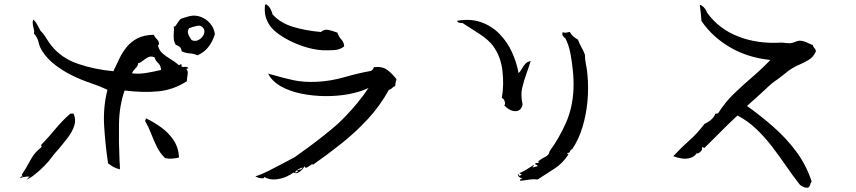

<svg xmlns="http://www.w3.org/2000/svg" viewBox="-20 -812 4040 906"><path d="M869 -491Q869 -488 863 -488Q860 -488 859 -488Q866 -478 866 -469.5Q866 -461 864 -451Q863 -446 862.5 -440.5Q862 -435 862 -429Q799 -388 727 -381Q655 -374 568 -385Q543 -314 541.5 -228Q540 -142 544 -54Q545 -44 545.5 -33.5Q546 -23 546 -13Q528 -17 515 -24.5Q502 -32 490 -41Q477 -127 471.5 -216.5Q466 -306 487 -388Q450 -406 406.5 -420.5Q363 -435 318 -457Q278 -477 241 -505Q204 -533 180 -570Q167 -590 162 -612.5Q157 -635 140 -654Q142 -661 141 -667.5Q140 -674 138 -681Q136 -690 134.5 -699.5Q133 -709 137 -720Q148 -710 155 -697Q162 -684 171 -667Q187 -651 198.5 -631.5Q210 -612 224 -595Q271 -537 349 -510.5Q427 -484 515 -476Q529 -506 543.5 -536Q558 -566 578.5 -591Q599 -616 629.5 -631.5Q660 -647 706 -648Q709 -638 719.5 -628Q730 -618 731 -604Q731 -603 728 -600Q725 -597 725 -598Q731 -574 747 -560Q763 -546 784 -533.5Q805 -521 825 -504Q827 -505 830 -507Q833 -511 837 -507Q835 -498 838 -497Q841 -496 847 -496Q852 -497 858 -496.5Q864 -496 869 -491ZM994 -651Q984 -617 964 -591Q944 -565 912 -551Q894 -559 875.5 -560Q857 -561 837 -570Q836 -584 828 -590.5Q820 -597 809 -601Q801 -615 800 -629Q799 -643 800 -657Q801 -665 801 -673Q801 -681 800 -689Q803 -684 807 -688.5Q811 -693 816 -701Q820 -707 824.5 -713.5Q829 -720 834 -723Q837 -725 846 -727.5Q855 -730 864.5 -733Q874 -736 875 -736Q903 -742 928.5 -732Q954 -722 972 -701Q990 -680 994 -651ZM327 -276Q340 -248 330.5 -219Q321 -190 299.5 -162Q278 -134 256 -108Q246 -97 237 -86.5Q228 -76 221 -66Q210 -50 191 -31Q172 -12 158 0Q144 12 133 20Q122 28 105 36Q107 34 111 30Q114 26 117 24Q120 22 124 25Q119 20 104 21.5Q89 23 77 28Q74 31 75 28Q76 25 80 21.5Q84 18 90 22Q89 21 87 19Q82 16 83 12Q105 -21 124 -57Q143 -93 174 -116Q177 -119 176 -121Q174 -124 174 -128Q209 -164 241.5 -203.5Q274 -243 312 -276ZM825 -69Q811 -65 793.5 -63.5Q776 -62 759 -66Q736 -88 721 -118Q706 -148 693.5 -180.5Q681 -213 665 -241Q665 -244 667 -247Q669 -251 668 -254Q706 -236 740.5 -211Q775 -186 798.5 -151.5Q822 -117 825 -69ZM740 -482Q739 -503 726.5 -514Q714 -525 709 -542Q691 -548 680 -542.5Q669 -537 659 -529Q653 -524 646 -519.5Q639 -515 631 -513Q632 -506 628 -500Q624 -494 618 -488Q613 -483 609 -477.5Q605 -472 603 -466Q634 -462 668.5 -467.5Q703 -473 740 -482ZM934 -685Q924 -693 912 -690.5Q900 -688 886 -684Q883 -682 879.5 -681Q876 -680 872 -679Q863 -663 868.5 -650Q874 -637 884 -623Q899 -616 912.5 -621.5Q926 -627 935 -638.5Q944 -650 944.5 -663Q945 -676 934 -685Z M1851 -438Q1850 -434 1848 -428Q1847 -423 1846 -418Q1845 -413 1845 -406Q1836 -403 1830 -396.5Q1824 -390 1815 -388Q1773 -312 1715.5 -250Q1658 -188 1592 -135.5Q1526 -83 1456 -34Q1454 -35 1455 -37Q1456 -39 1456 -40Q1454 -39 1446 -33Q1438 -27 1428.5 -22Q1419 -17 1417 -28Q1414 -21 1405.5 -11.5Q1397 -2 1386 3Q1375 8 1364 2Q1355 11 1331.5 21.5Q1308 32 1279.5 34.5Q1251 37 1227 23Q1228 29 1219 29.5Q1210 30 1199.5 26.5Q1189 23 1185 20Q1212 12 1245 -4.5Q1278 -21 1311.5 -39Q1345 -57 1370 -70Q1399 -90 1435.5 -117Q1472 -144 1508 -172.5Q1544 -201 1570 -224Q1587 -239 1613 -266Q1639 -293 1667 -327Q1695 -361 1719 -397Q1680 -378 1626.5 -368Q1573 -358 1514 -358.5Q1455 -359 1400 -370.5Q1345 -382 1304 -405.5Q1263 -429 1245 -465Q1250 -463 1255.5 -461.5Q1261 -460 1266 -459Q1313 -445 1363 -434Q1413 -423 1474 -426Q1540 -429 1605.5 -448Q1671 -467 1729 -477Q1741 -482 1744 -495Q1782 -500 1806 -483Q1830 -466 1851 -438ZM1604 -593Q1584 -577 1555.5 -575.5Q1527 -574 1500 -575Q1457 -578 1410.5 -593.5Q1364 -609 1324.5 -632Q1285 -655 1263 -679Q1247 -697 1237 -722.5Q1227 -748 1230 -783Q1229 -786 1231 -788Q1233 -790 1233 -792Q1238 -792 1239 -789Q1250 -783 1257.5 -767.5Q1265 -752 1266 -744Q1303 -704 1360.5 -686Q1418 -668 1494 -661Q1510 -675 1529 -671Q1548 -667 1572 -658Q1579 -638 1591 -625.5Q1603 -613 1604 -593ZM1408 -22Q1394 -17 1387 -13Q1380 -9 1370 2Q1381 2 1387 -4Q1386 -5 1383.5 -5Q1381 -5 1381 -7Q1392 -12 1398 -12.5Q1404 -13 1408 -22Z M2752 -459Q2758 -398 2752 -333.5Q2746 -269 2728 -210.5Q2710 -152 2680 -108Q2672 -106 2670 -98Q2668 -90 2657 -90Q2656 -84 2663 -84Q2635 -41 2597.5 -17Q2560 7 2517 35Q2499 33 2485.5 34.5Q2472 36 2460 38Q2453 39 2446.5 40Q2440 41 2434 41Q2433 35 2438 33Q2443 31 2447 33Q2444 31 2438 28Q2432 25 2427.5 21Q2423 17 2425 8Q2428 9 2427.5 13Q2427 17 2431 17Q2435 18 2438 14Q2440 11 2443 11Q2441 9 2438 9Q2435 9 2431 5Q2450 -3 2465 -12.5Q2480 -22 2499 -34Q2500 -30 2496 -27Q2493 -25 2493 -22Q2496 -22 2502.5 -24Q2509 -26 2517 -28Q2516 -33 2512 -34Q2508 -35 2505 -37Q2505 -42 2509.5 -42.5Q2514 -43 2519 -43Q2522 -43 2523 -43Q2516 -48 2524.5 -54.5Q2533 -61 2544 -67Q2549 -70 2554 -72.5Q2559 -75 2562 -78Q2570 -84 2571 -90Q2572 -96 2576 -102Q2617 -158 2649.5 -230Q2682 -302 2686 -390Q2688 -433 2683 -480Q2679 -521 2671.5 -560.5Q2664 -600 2648 -631Q2641 -635 2636 -643Q2631 -651 2636 -661Q2640 -657 2647 -657.5Q2654 -658 2661 -660Q2666 -661 2669 -661Q2675 -649 2685 -640.5Q2695 -632 2707 -625Q2714 -606 2723.5 -589.5Q2733 -573 2740 -554Q2740 -532 2745 -508.5Q2750 -485 2752 -459ZM2484 -524Q2480 -509 2475 -495.5Q2470 -482 2466 -470Q2452 -431 2444 -397Q2436 -363 2446 -319Q2441 -295 2424.5 -289.5Q2408 -284 2389.5 -292.5Q2371 -301 2359 -316Q2366 -319 2361.5 -333.5Q2357 -348 2348 -349Q2359 -414 2350.5 -481Q2342 -548 2306 -596Q2285 -624 2245.5 -650Q2206 -676 2163 -703Q2153 -703 2146 -705Q2139 -707 2137 -714Q2201 -725 2251 -707Q2301 -689 2337.5 -651.5Q2374 -614 2396 -565.5Q2418 -517 2427 -467Q2436 -475 2442.5 -487.5Q2449 -500 2458.5 -510.5Q2468 -521 2484 -524Z M3830 -569Q3818 -543 3797 -530Q3776 -517 3751 -506.5Q3726 -496 3702 -479Q3686 -467 3669 -453Q3652 -439 3635 -428Q3622 -419 3611.5 -409Q3601 -399 3589 -388Q3573 -373 3549 -351.5Q3525 -330 3505 -312Q3571 -265 3631 -212Q3691 -159 3737.5 -96.5Q3784 -34 3810 44Q3804 53 3803.5 58.5Q3803 64 3796 72Q3786 76 3773 71Q3760 66 3753 58Q3721 17 3689 -29.5Q3657 -76 3622.5 -121Q3588 -166 3548 -204Q3508 -242 3460 -267Q3420 -230 3381.5 -191Q3343 -152 3304 -114Q3302 -114 3299 -116Q3296 -118 3293 -117Q3293 -114 3292 -111.5Q3291 -109 3291 -109Q3291 -109 3293 -112Q3295 -105 3284 -95Q3273 -85 3268 -89Q3256 -72 3236.5 -66.5Q3217 -61 3196 -64.5Q3175 -68 3157 -75Q3193 -114 3232.5 -149Q3272 -184 3304 -227Q3347 -248 3355 -275Q3359 -276 3363 -276Q3365 -276 3369 -278Q3401 -329 3443 -369.5Q3485 -410 3530 -448.5Q3575 -487 3615 -529Q3508 -540 3424.5 -589Q3341 -638 3290 -713Q3289 -730 3287 -748.5Q3285 -767 3282 -789Q3291 -788 3301.5 -777Q3312 -766 3316 -753Q3371 -676 3463 -640Q3555 -604 3666 -611Q3671 -611 3676.5 -610.5Q3682 -610 3688 -609Q3693 -609 3698 -608.5Q3703 -608 3708 -608Q3720 -609 3731 -614Q3742 -619 3753 -620Q3764 -620 3774.5 -616.5Q3785 -613 3795 -608Q3800 -606 3805 -603.5Q3810 -601 3815 -600Q3817 -591 3823 -585Q3829 -579 3830 -569Z"/></svg>

Font: Yuji Mai
Style: Regular
Weight: 400
Designer: Kataoka Yuji
Foundry: Kinuta Font Factory
Version: Version 3.002